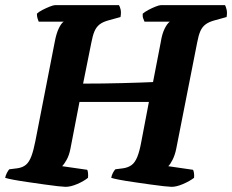

<svg xmlns="http://www.w3.org/2000/svg" viewBox="-31 -724 900 744"><path d="M223 0Q216 0 193 -2.5Q170 -5 139 -9.5Q108 -14 76.5 -18.5Q45 -23 21 -27.5Q-3 -32 -11 -35Q-9 -45 -4 -54.5Q1 -64 5 -68L37 -72Q57 -75 69.5 -85.5Q82 -96 90.5 -118.5Q99 -141 106 -177L181 -561Q187 -594 197 -614.5Q207 -635 216 -640H119Q117 -644 114.5 -652.5Q112 -661 112 -671Q119 -678 133.5 -685.5Q148 -693 162 -698.5Q176 -704 182 -704H430Q434 -698 436.5 -686.5Q439 -675 436 -658L389 -645Q367 -639 354.5 -629Q342 -619 335 -602.5Q328 -586 323 -559L291 -400Q329 -400 368 -400.5Q407 -401 443.5 -402Q480 -403 511 -404Q542 -405 562 -406L592 -561Q597 -593 607 -613Q617 -633 627 -640H529Q527 -645 524 -652.5Q521 -660 522 -671Q530 -678 544 -685.5Q558 -693 572 -698.5Q586 -704 592 -704H841Q844 -699 847 -687Q850 -675 847 -658L800 -645Q778 -639 765 -629Q752 -619 745 -602.5Q738 -586 733 -559L652 -148Q647 -123 637.5 -104.5Q628 -86 621 -80L717 -66Q719 -63 720.5 -54.5Q722 -46 721 -35Q704 -22 678.5 -11Q653 0 634 0Q627 0 603.5 -2.5Q580 -5 549 -9.5Q518 -14 486.5 -18.5Q455 -23 431.5 -27.5Q408 -32 400 -35Q402 -46 407 -55Q412 -64 416 -68L447 -72Q466 -75 479 -84.5Q492 -94 501 -116Q510 -138 517 -177L546 -329H277L242 -148Q237 -122 227 -104.5Q217 -87 210 -80L307 -66Q309 -63 310 -54Q311 -45 310 -35Q294 -22 268.5 -11Q243 0 223 0Z"/></svg>

Font: Texturina Medium 12pt ExtraBold
Style: Italic
Weight: 800
Italic angle: -11°
Version: Version 1.002